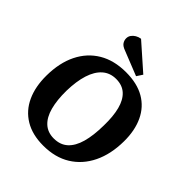

<svg xmlns="http://www.w3.org/2000/svg" viewBox="-256 -1102 1273 1273"><g transform="rotate(45 380.5 -465.0)"><path d="M52 -329Q53 -449 96 -536Q139 -623 218.5 -670.5Q298 -718 410 -718Q514 -718 584 -677.5Q654 -637 689.5 -561.5Q725 -486 724 -384Q723 -263 679.5 -173.5Q636 -84 556.5 -34.5Q477 15 365 15Q263 15 192.5 -27.5Q122 -70 86.5 -147.5Q51 -225 52 -329ZM217 -351Q216 -263 233 -199.5Q250 -136 287 -102Q324 -68 381 -68Q441 -68 479 -102.5Q517 -137 535.5 -203Q554 -269 555 -364Q557 -451 541 -512.5Q525 -574 489 -607Q453 -640 395 -640Q338 -640 299 -605.5Q260 -571 239.5 -506.5Q219 -442 217 -351ZM502 -787 475 -746 304 -814Q273 -825 262 -841.5Q251 -858 251 -877Q251 -895 261 -909Q271 -923 287 -932.5Q303 -942 323 -945Z"/></g></svg>

Font: Literata 18pt
Style: Bold Italic
Weight: 700
Italic angle: -2°
Designer: Latin by Veronika Burian and Jose Scaglione. Greek by Irene Vlachou. Cyrillic by Vera Evstafieva
Foundry: TypeTogether
Version: Version 3.103;gftools[0.9.29]